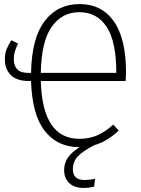

<svg xmlns="http://www.w3.org/2000/svg" viewBox="-20 -714 693 946"><path d="M599 -315H181Q189 -30 371 -30Q419 -30 458.5 -47Q498 -64 538 -100L565 -71Q507 -16 445 1Q387 31 363 57Q339 83 339 120Q339 173 397 173Q420 173 448 167L444 206Q417 212 393 212Q346 212 321 188Q296 164 296 124Q296 89 315 62Q334 35 372 11H371Q263 11 200.5 -69Q138 -149 133 -315H120Q63 -315 33.5 -344Q4 -373 4 -421Q4 -450 12 -470.5Q20 -491 36 -516L69 -499Q59 -479 53.5 -461.5Q48 -444 48 -422Q48 -391 64.5 -373Q81 -355 117 -355H133Q136 -526 200 -610Q264 -694 372 -694Q481 -694 541 -609Q601 -524 601 -354Q601 -343 599 -315ZM553 -355Q553 -509 505.5 -581.5Q458 -654 371 -654Q286 -654 235 -582.5Q184 -511 181 -355Z"/></svg>

Font: Fira Sans Condensed ExtraLight
Style: Regular
Weight: 275
Width: 3
Designer: Carrois Corporate & Edenspiekermann AG
Foundry: Carrois Corporate GbR & Edenspiekermann AG
Version: Version 4.203